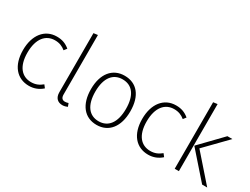

<svg xmlns="http://www.w3.org/2000/svg" viewBox="-64 -1283 2390 1837"><g transform="rotate(30 1131.0 -365.0)"><path d="M285 -532C153 -532 67 -426 67 -258C67 -88 154 11 286 11C344 11 393 -10 432 -45L408 -76C373 -47 336 -30 286 -30C186 -30 116 -104 116 -258C116 -414 187 -492 287 -492C336 -492 371 -477 404 -450L428 -481C385 -517 342 -532 285 -532Z M656 11C676 11 696 5 711 -2L698 -37C687 -33 674 -30 661 -30C631 -30 616 -48 616 -84V-741L570 -735V-82C570 -19 605 11 656 11Z M1034 -532C901 -532 817 -430 817 -260C817 -92 898 11 1033 11C1167 11 1250 -92 1250 -263C1250 -435 1169 -532 1034 -532ZM1034 -492C1140 -492 1202 -414 1202 -263C1202 -109 1137 -29 1033 -29C928 -29 865 -110 865 -260C865 -414 931 -492 1034 -492Z M1602 -532C1470 -532 1384 -426 1384 -258C1384 -88 1471 11 1603 11C1661 11 1710 -10 1749 -45L1725 -76C1690 -47 1653 -30 1603 -30C1503 -30 1433 -104 1433 -258C1433 -414 1504 -492 1604 -492C1653 -492 1688 -477 1721 -450L1745 -481C1702 -517 1659 -532 1602 -532Z M1938 -741 1892 -735V0H1938ZM2228 -522H2173L1944 -285L2195 0H2251L1999 -287Z"/></g></svg>

Font: Fira Sans ExtraLight
Style: Regular
Weight: 200
Designer: bBox Type GmbH & Carrois Corporate GbR & Edenspiekermann AG
Foundry: bBox Type GmbH & Carrois Corporate GbR & Edenspiekermann AG
Version: Version 4.300;PS 004.300;hotconv 1.0.88;makeotf.lib2.5.64775